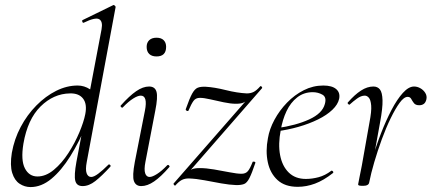

<svg xmlns="http://www.w3.org/2000/svg" viewBox="-20 -746 1751 779"><path d="M104 13Q80 13 59.5 -0.5Q39 -14 29.5 -44.5Q20 -75 28 -126Q38 -182 64 -231Q90 -280 127.5 -318Q165 -356 208 -377.5Q251 -399 295 -399Q322 -399 345.5 -383.5Q369 -368 373 -332L333 -246Q302 -171 265.5 -112.5Q229 -54 188.5 -20.5Q148 13 104 13ZM132 -30Q166 -30 198.5 -57Q231 -84 257.5 -125Q284 -166 302 -209Q320 -252 326 -283Q334 -324 317 -346Q300 -368 264 -367Q197 -366 144.5 -314Q92 -262 75 -163Q64 -96 81 -63Q98 -30 132 -30ZM315 9Q291 9 285.5 -12.5Q280 -34 290 -89L392 -627Q398 -659 382.5 -668Q367 -677 320 -654Q316 -652 314 -658Q312 -664 316 -665L439 -725Q442 -727 446 -723Q450 -719 449 -717L332 -89Q326 -58 331.5 -43Q337 -28 350 -28Q361 -28 379 -41.5Q397 -55 419 -77Q422 -81 426.5 -77Q431 -73 427 -69Q393 -32 367 -11.5Q341 9 315 9Z M553 9Q531 9 523.5 -11Q516 -31 527 -89L568 -297Q580 -358 551 -358Q539 -358 520 -346Q501 -334 479 -311Q476 -307 471.5 -311.5Q467 -316 471 -319Q505 -357 532.5 -376Q560 -395 585 -395Q609 -395 615 -373.5Q621 -352 610 -297L570 -89Q564 -58 569 -43Q574 -28 587 -28Q598 -28 617 -40Q636 -52 658 -75Q662 -79 666 -74.5Q670 -70 666 -67Q633 -29 605.5 -10Q578 9 553 9ZM615 -517Q596 -517 585.5 -527Q575 -537 575 -556Q575 -573 585.5 -583Q596 -593 615 -593Q634 -593 644 -583Q654 -573 654 -556Q654 -517 615 -517Z M691 7Q689 8 686 4Q683 0 684 -1L998 -360L992 -349Q979 -335 968.5 -330Q958 -325 937 -325Q916 -325 887.5 -331Q859 -337 833 -343Q807 -349 791 -349Q774 -349 765 -336.5Q756 -324 745 -298Q744 -294 738 -296.5Q732 -299 734 -304Q749 -347 759.5 -366Q770 -385 782 -390Q794 -395 815 -394Q850 -392 896 -380.5Q942 -369 981 -367Q997 -367 1009 -373Q1021 -379 1036 -396Q1039 -398 1042 -394Q1045 -390 1043 -388L730 -29L736 -41Q749 -55 759.5 -59.5Q770 -64 791 -64Q816 -64 848.5 -58.5Q881 -53 911.5 -47Q942 -41 960 -41Q977 -41 986 -52Q995 -63 1005 -89Q1006 -91 1011.5 -90Q1017 -89 1016 -85Q1002 -43 992 -23.5Q982 -4 970.5 0.5Q959 5 939 5Q911 4 877.5 -2Q844 -8 810 -14.5Q776 -21 746 -22Q730 -22 718 -16Q706 -10 691 7Z M1188 12Q1136 12 1106 -15.5Q1076 -43 1066.5 -88Q1057 -133 1067 -185Q1073 -222 1093.5 -260Q1114 -298 1144.5 -329.5Q1175 -361 1212.5 -380Q1250 -399 1292 -399Q1327 -399 1344 -384.5Q1361 -370 1356 -345Q1351 -322 1328.5 -300.5Q1306 -279 1270.5 -261.5Q1235 -244 1191.5 -231.5Q1148 -219 1101 -213L1103 -226Q1181 -237 1234.5 -261.5Q1288 -286 1298 -324Q1306 -352 1288 -362Q1270 -372 1249 -372Q1213 -372 1186 -351Q1159 -330 1142.5 -295Q1126 -260 1119 -218Q1108 -161 1116.5 -116.5Q1125 -72 1151.5 -46Q1178 -20 1221 -20Q1246 -20 1272.5 -27Q1299 -34 1324 -53Q1327 -55 1330.5 -51Q1334 -47 1331 -44Q1293 -14 1258 -1Q1223 12 1188 12Z M1478 -6 1468 -7Q1476 -50 1491 -102Q1506 -154 1526 -205.5Q1546 -257 1568.5 -300Q1591 -343 1614.5 -369Q1638 -395 1660 -395Q1673 -395 1685.5 -388Q1698 -381 1705.5 -369Q1713 -357 1710 -343Q1707 -330 1699.5 -324.5Q1692 -319 1681 -319Q1666 -319 1659.5 -327.5Q1653 -336 1648.5 -344.5Q1644 -353 1634 -353Q1619 -353 1601.5 -329Q1584 -305 1565 -266Q1546 -227 1529 -180.5Q1512 -134 1498.5 -88Q1485 -42 1478 -6ZM1453 8Q1440 8 1436.5 6.5Q1433 5 1433 2Q1433 -1 1438.5 -26.5Q1444 -52 1448 -74L1479 -249Q1488 -295 1486 -318Q1484 -341 1476.5 -349.5Q1469 -358 1460 -358Q1445 -358 1428.5 -346Q1412 -334 1399 -322Q1397 -320 1393 -323.5Q1389 -327 1391 -330Q1419 -362 1444.5 -378.5Q1470 -395 1495 -395Q1512 -395 1521.5 -383Q1531 -371 1532 -339.5Q1533 -308 1522 -249L1478 -6Q1476 8 1453 8Z"/></svg>

Font: Cormorant Infant Light
Style: Italic
Weight: 300
Italic angle: -10°
Designer: Christian Thalmann (Catharsis Fonts)
Foundry: Catharsis Fonts
Version: Version 4.001